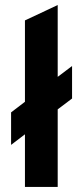

<svg xmlns="http://www.w3.org/2000/svg" viewBox="-20 -742 330 762"><path d="M79 -209 24 -167V-296L79 -338V-661L209 -722V-437L266 -480V-351L209 -308V0H79Z"/></svg>

Font: OVRPSS Recut ExtraBold
Style: Regular
Weight: 800
Designer: Giant Group
Foundry: Giant Group
Version: Version 1.001;hotconv 1.0.109;makeotfexe 2.5.65596